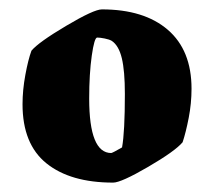

<svg xmlns="http://www.w3.org/2000/svg" viewBox="-20 -706 456 409"><path d="M28 -484Q28 -514 34 -546.5Q40 -579 47 -598Q62 -616 121 -651Q180 -686 197 -686Q287 -686 337.5 -642.5Q388 -599 388 -517Q388 -486 382 -455Q376 -424 369 -403Q353 -384 295.5 -350.5Q238 -317 221 -317Q130 -317 79 -358Q28 -399 28 -484ZM240 -392Q246 -425 246 -506Q246 -555 239.5 -582Q233 -609 218 -619Q213 -622 203 -624Q193 -626 187 -626Q181 -626 175.5 -587.5Q170 -549 170 -496Q170 -380 217 -380Q221 -381 240 -392Z"/></svg>

Font: Grenze ExtraBold
Style: Regular
Weight: 800
Designer: Renata Polastri
Foundry: Omnibus-Type
Version: Version 1.002; ttfautohint (v1.8)